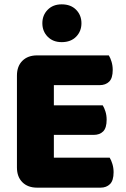

<svg xmlns="http://www.w3.org/2000/svg" viewBox="-20 -861 581 884"><path d="M58 -513Q58 -556 83 -581Q108 -606 151 -606H481Q488 -595 493.5 -577Q499 -559 499 -539Q499 -501 482.5 -485Q466 -469 439 -469H228V-376H453Q460 -365 465.5 -347.5Q471 -330 471 -310Q471 -272 455 -256Q439 -240 412 -240H228V-135H485Q492 -124 497.5 -106Q503 -88 503 -68Q503 -30 486.5 -13.5Q470 3 443 3H151Q108 3 83 -22Q58 -47 58 -90ZM175 -754Q175 -791 199.5 -816Q224 -841 264 -841Q306 -841 330.5 -816Q355 -791 355 -754Q355 -717 330.5 -692Q306 -667 264 -667Q224 -667 199.5 -692Q175 -717 175 -754Z"/></svg>

Font: Baloo Tamma
Style: Regular
Weight: 400
Designer: Divya Kowshik and Ek Type
Foundry: Ek Type
Version: Version 1.443;PS 1.000;hotconv 16.6.51;makeotf.lib2.5.65220;